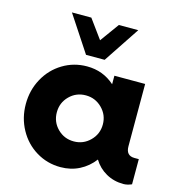

<svg xmlns="http://www.w3.org/2000/svg" viewBox="-111 -849 895 957"><g transform="rotate(15 336.0 -370.0)"><path d="M361.3 -564H265.1L142.6 -750H242.7L314 -652.3L384.8 -750H484.9ZM631.3 -129.9H653.8V0Q631.3 9.8 611.3 9.8Q562 9.8 521.7 -12.9Q481.4 -35.6 457.5 -75.2Q426.8 -34.7 383.1 -12.5Q339.4 9.8 286.1 9.8Q217.8 9.8 160.9 -24.7Q104 -59.1 71.3 -118.9Q38.6 -178.7 38.6 -250Q38.6 -321.3 71.3 -381.1Q104 -440.9 160.9 -475.3Q217.8 -509.8 286.1 -509.8Q368.7 -509.8 428.7 -456.1V-500H587.4V-178.7Q587.4 -129.9 631.3 -129.9ZM317.4 -131.3Q366.2 -131.3 401.1 -166Q436 -200.7 436 -250Q436 -299.3 401.1 -334Q366.2 -368.7 317.4 -368.7Q267.6 -368.7 233.2 -334.2Q198.7 -299.8 198.7 -250Q198.7 -200.2 233.2 -165.8Q267.6 -131.3 317.4 -131.3Z"/></g></svg>

Font: Now
Style: Bold
Weight: 700
Designer: Alfredo Marco Pradil
Foundry: Alfredo Marco Pradil
Version: Version 1.002;PS 001.002;hotconv 1.0.88;makeotf.lib2.5.64775